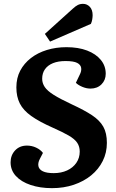

<svg xmlns="http://www.w3.org/2000/svg" viewBox="-20 -963 601 997"><path d="M535 -221Q535 -170 513.5 -127Q492 -84 453.5 -52.5Q415 -21 363 -3.5Q311 14 250 14Q188 14 139 -2.5Q90 -19 62.5 -49Q35 -79 35 -120Q35 -157 58.5 -182Q82 -207 120 -207Q145 -207 167.5 -196.5Q190 -186 203 -169L187 -138Q176 -117 179.5 -100Q183 -83 202.5 -73.5Q222 -64 259 -64Q298 -64 328.5 -78Q359 -92 376.5 -117.5Q394 -143 394 -176Q394 -202 381 -221.5Q368 -241 337 -259Q306 -277 254 -300Q184 -331 142.5 -360.5Q101 -390 83 -425.5Q65 -461 65 -509Q65 -558 85 -596Q105 -634 140.5 -661.5Q176 -689 223.5 -703.5Q271 -718 325 -718Q387 -718 432.5 -700.5Q478 -683 503.5 -652Q529 -621 529 -580Q529 -547 507 -525Q485 -503 450 -503Q429 -503 407.5 -512Q386 -521 374 -533L394 -575Q404 -594 401.5 -610.5Q399 -627 380.5 -636.5Q362 -646 320 -646Q282 -646 255 -635Q228 -624 213.5 -603.5Q199 -583 199 -554Q199 -531 212.5 -511Q226 -491 259.5 -470Q293 -449 353 -421Q418 -391 458 -364.5Q498 -338 516.5 -305Q535 -272 535 -221ZM357 -917Q372 -931 384 -937Q396 -943 411 -943Q432 -943 446.5 -927.5Q461 -912 461 -884Q461 -875 459 -862.5Q457 -850 452 -839L240 -747L213 -787Z"/></svg>

Font: Literata 18pt
Style: Bold Italic
Weight: 700
Italic angle: -2°
Designer: Latin by Veronika Burian and Jose Scaglione. Greek by Irene Vlachou. Cyrillic by Vera Evstafieva
Foundry: TypeTogether
Version: Version 3.103;gftools[0.9.29]